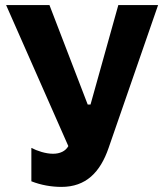

<svg xmlns="http://www.w3.org/2000/svg" viewBox="-20 -720 640 753"><path d="M221 13C317 13 373 -44 406 -140L600 -700H444L335 -310H324L174 -700H4L248 -147C237 -127 215 -117 188 -117C159 -117 126 -128 103 -140V-9C141 6 182 13 221 13Z"/></svg>

Font: Fixel Text Bold
Style: Bold
Weight: 700
Width: 4
Designer: AlfaBravo + MacPaw
Foundry: Kyrylo Tkachov, Marchela Mozhyna, Serhii Makarenko, Maria Weinstein, Zakhar Kryvoshyya
Version: Version 1.211